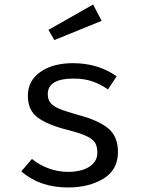

<svg xmlns="http://www.w3.org/2000/svg" viewBox="-20 -817 640 848"><path d="M410 -142Q410 -168 401 -184.5Q392 -201 365 -214.5Q338 -228 283 -242Q191 -265 147 -297.5Q103 -330 103 -394Q103 -460 158 -499Q213 -538 303 -538Q413 -538 495 -480L457 -422Q424 -445 388 -457.5Q352 -470 305 -470Q191 -470 191 -401Q191 -377 203.5 -362Q216 -347 244.5 -335.5Q273 -324 330 -308Q416 -285 458.5 -249.5Q501 -214 501 -146Q501 -67 437 -28Q373 11 280 11Q156 11 74 -60L121 -115Q153 -89 194 -73.5Q235 -58 280 -58Q340 -58 375 -81Q410 -104 410 -142ZM429 -725 220 -640 194 -685 391 -797Z"/></svg>

Font: FiraDG Mono
Style: Regular
Weight: 400
Designer: Carrois Corporate & Edenspiekermann AG
Foundry: Carrois Corporate GbR & Edenspiekermann AG
Version: Version 3.206